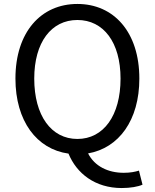

<svg xmlns="http://www.w3.org/2000/svg" viewBox="-20 -766 782 970"><path d="M371 -64C239 -64 153 -182 153 -369C153 -552 239 -665 371 -665C503 -665 589 -552 589 -369C589 -182 503 -64 371 -64ZM595 184C639 184 678 177 700 167L682 96C663 102 638 107 605 107C526 107 458 74 425 9C580 -18 684 -158 684 -369C684 -604 555 -746 371 -746C187 -746 58 -604 58 -369C58 -154 166 -12 326 10C367 110 460 184 595 184Z"/></svg>

Font: Noto Sans HK
Style: Regular
Weight: 400
Designer: Ryoko NISHIZUKA 西塚涼子 (kana, bopomofo & ideographs); Paul D. Hunt (Latin, Greek & Cyrillic); Sandoll Communications 산돌커뮤니
Foundry: Adobe
Version: Version 2.004;hotconv 1.0.118;makeotfexe 2.5.65603